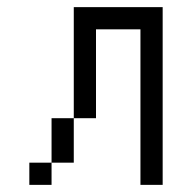

<svg xmlns="http://www.w3.org/2000/svg" viewBox="-20 -520 540 540"><path d="M125 -62.5H62.5V0H125ZM125 -62.5H187.5Q187.5 -62.5 187.5 -187.5H125Q125 -187.5 125 -62.5ZM375 -437.5V0H437.5Q437.5 0 437.5 -500H187.5V-187.5H250Q250 -187.5 250 -437.5Z"/></svg>

Font: Unifont
Style: Regular
Weight: 500
Version: Version 13.0.05